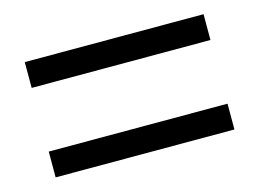

<svg xmlns="http://www.w3.org/2000/svg" viewBox="-52 -552 601 445"><g transform="rotate(-15 248.5 -329.5)"><path d="M34 -406.4V-468.3H463V-406.4ZM34 -191.7V-253.6H463V-191.7Z"/></g></svg>

Font: Source Sans 3 VF
Style: Regular
Weight: 200
Designer: Paul D. Hunt
Foundry: Adobe
Version: Version 3.046;hotconv 1.0.118;makeotfexe 2.5.65603